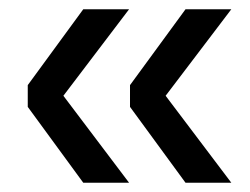

<svg xmlns="http://www.w3.org/2000/svg" viewBox="-20 -478 540 415"><path d="M40 -247V-294L160 -458H259L117 -271L259 -83H160ZM261 -247V-294L381 -458H480L338 -271L480 -83H381Z"/></svg>

Font: Radio Canada
Style: Regular
Weight: 400
Designer: Charles Daoud, Etienne Aubert Bonn, Alexandre Saumier Demers, Jacques Le Bailly
Foundry: Radio-Canada
Version: Version 2.104;gftools[0.9.28.dev5+ged2979d]